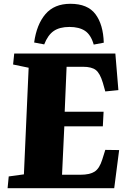

<svg xmlns="http://www.w3.org/2000/svg" viewBox="-20 -992 682 1012"><path d="M131 -635 49 -652 55 -710H588L604 -517L535 -510L522 -556Q507 -606 485 -623Q463 -640 418 -640H331L321 -403H526L522 -326H319L307 -71H405Q452 -71 478 -87Q504 -103 519 -151L535 -202L608 -201L582 0H20L26 -62L106 -73ZM474 -757Q459 -809 428 -829.5Q397 -850 346 -850Q294 -850 263 -828.5Q232 -807 213 -758L160 -768Q173 -863 219.5 -917.5Q266 -972 351 -972Q442 -972 483 -917.5Q524 -863 527 -767Z"/></svg>

Font: Literata 36pt ExtraBold
Style: Italic
Weight: 800
Italic angle: -2°
Designer: Latin by Veronika Burian and Jose Scaglione. Greek by Irene Vlachou. Cyrillic by Vera Evstafieva
Foundry: TypeTogether
Version: Version 3.002